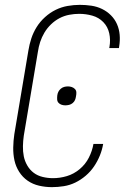

<svg xmlns="http://www.w3.org/2000/svg" viewBox="-20 -763 540 791"><path d="M194 8Q167 8 141 2Q115 -4 94 -18.5Q73 -33 59 -55Q45 -77 39.5 -102.5Q34 -128 34.5 -155.5Q35 -183 39 -210L97 -555Q101 -580 109 -604.5Q117 -629 131 -651.5Q145 -674 165.5 -692.5Q186 -711 209.5 -722.5Q233 -734 258.5 -738.5Q284 -743 309 -743Q333 -743 356.5 -739.5Q380 -736 400.5 -726Q421 -716 437 -700Q453 -684 462 -663.5Q471 -643 473 -619.5Q475 -596 471 -572L470 -565H430L431 -570Q436 -599 430 -626Q424 -653 405.5 -672Q387 -691 360.5 -698.5Q334 -706 306 -706Q286 -706 265 -702Q244 -698 225 -688Q206 -678 190 -662.5Q174 -647 163 -628.5Q152 -610 145.5 -590Q139 -570 136 -549L78 -204Q75 -183 74.5 -161Q74 -139 78 -119Q82 -99 92.5 -81Q103 -63 119 -51Q135 -39 156 -34Q177 -29 198 -29Q227 -29 255.5 -37.5Q284 -46 308 -66Q332 -86 346 -113.5Q360 -141 365 -170H405Q401 -146 391.5 -122.5Q382 -99 367.5 -77.5Q353 -56 333 -39Q313 -22 290.5 -11Q268 0 243 4Q218 8 194 8ZM249 -329Q241 -329 233.5 -331.5Q226 -334 221 -339.5Q216 -345 215.5 -353Q215 -361 216 -370Q217 -378 220.5 -385Q224 -392 230.5 -397.5Q237 -403 244.5 -405Q252 -407 260 -407Q268 -407 275.5 -404.5Q283 -402 288.5 -396.5Q294 -391 294.5 -383Q295 -375 293 -366Q292 -358 289 -351Q286 -344 279.5 -338.5Q273 -333 265 -331Q257 -329 249 -329Z"/></svg>

Font: Iosevka Extralight Oblique
Style: Regular
Weight: 200
Italic angle: -9°
Monospace: yes
Designer: Belleve Invis
Foundry: Belleve Invis
Version: Version 32.5.0; ttfautohint (v1.8.4)